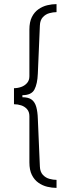

<svg xmlns="http://www.w3.org/2000/svg" viewBox="-20 -755 339 934"><path d="M255 159Q233 159 210 153.5Q187 148 167 134Q147 120 135 96Q123 72 123 35V-190Q123 -211 111.5 -224Q100 -237 83 -242.5Q66 -248 48 -248V-326Q66 -326 83 -332Q100 -338 111.5 -351Q123 -364 123 -384V-611Q123 -648 135 -672Q147 -696 167 -710Q187 -724 210 -729.5Q233 -735 255 -735V-696Q239 -696 220.5 -691Q202 -686 188.5 -671.5Q175 -657 174 -631L164 -396Q162 -347 147.5 -319.5Q133 -292 89 -292V-282Q119 -282 134.5 -270Q150 -258 156.5 -234.5Q163 -211 164 -178L174 55Q175 81 188.5 95.5Q202 110 220.5 115Q239 120 255 120Z"/></svg>

Font: Archivo SemiCondensed Thin
Style: Regular
Weight: 250
Width: 4
Designer: Hector Gatti
Foundry: Omnibus-Type
Version: Version 2.001